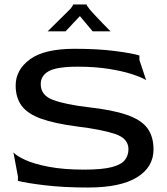

<svg xmlns="http://www.w3.org/2000/svg" viewBox="-20 -828 746 858"><path d="M374 10Q265 10 181 0Q97 -10 60 -20V-40L40 -147Q54 -131 93.5 -113Q133 -95 199 -82.5Q265 -70 356 -70Q438 -70 480.5 -81.5Q523 -93 538.5 -113.5Q554 -134 554 -161Q554 -209 495.5 -229Q437 -249 323 -263Q224 -276 164 -297.5Q104 -319 77 -355Q50 -391 50 -446Q50 -516 114 -563Q178 -610 313 -610Q417 -610 494 -600Q571 -590 603 -580V-560L633 -470Q612 -483 568.5 -497Q525 -511 464 -520.5Q403 -530 328 -530Q234 -530 198 -510Q162 -490 162 -452Q162 -402 217 -381.5Q272 -361 374 -349Q482 -337 546 -315Q610 -293 638 -256Q666 -219 666 -160Q666 -81 592 -35.5Q518 10 374 10ZM193 -688Q208 -703 227 -721.5Q246 -740 264 -758Q282 -776 293 -787Q301 -796 304 -801.5Q307 -807 307 -808H367Q367 -804 380 -787Q386 -780 402 -762.5Q418 -745 437.5 -725Q457 -705 474 -688H394L337 -756L273 -688Z"/></svg>

Font: Red Rose
Style: Regular
Weight: 400
Designer: Jaikishan Patel
Version: Version 2.000; ttfautohint (v1.8.3)